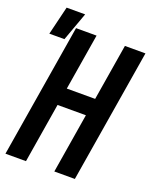

<svg xmlns="http://www.w3.org/2000/svg" viewBox="-150 -905 807 993"><g transform="rotate(20 253.0 -409.0)"><path d="M3 0 124 -735H237L186 -425H342L393 -735H506L385 0H272L326 -329H170L116 0ZM4 -661 42 -818H144L87 -661Z"/></g></svg>

Font: Iosevka Term Curly
Style: Bold Italic
Weight: 700
Italic angle: -9°
Designer: Belleve Invis
Foundry: Belleve Invis
Version: Version 32.3.0